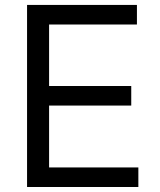

<svg xmlns="http://www.w3.org/2000/svg" viewBox="-20 -747 638 767"><path d="M88.1 -727.3H527V-649.1H176.1V-403.4H504.3V-325.3H176.1V-78.1H532.7V0H88.1Z"/></svg>

Font: Interop
Style: Regular
Weight: 400
Designer: Rasmus Andersson, Google, Jang Haemin
Foundry: jhaemin
Version: Version 1.008